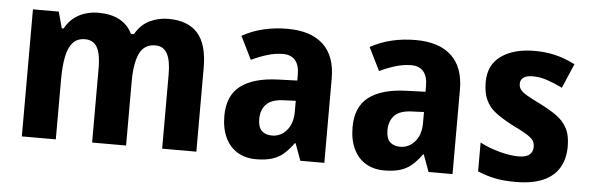

<svg xmlns="http://www.w3.org/2000/svg" viewBox="-42 -685 2521 822"><g transform="rotate(5 1218.5 -274.0)"><path d="M653 -556Q736 -556 778.5 -509Q821 -462 821 -360V0H674V-319Q674 -380 657.5 -409Q641 -438 607 -438Q559 -438 539 -396Q519 -354 519 -274V0H373V-321Q373 -381 356.5 -409.5Q340 -438 305 -438Q271 -438 252 -416.5Q233 -395 225 -354.5Q217 -314 217 -258V0H71V-546H182L201 -476H209Q224 -504 246 -521.5Q268 -539 295.5 -547.5Q323 -556 352 -556Q406 -556 443 -536Q480 -516 498 -478H511Q534 -519 571.5 -537.5Q609 -556 653 -556Z M1164 -558Q1265 -558 1318 -508.5Q1371 -459 1371 -363V0H1268L1241 -73H1238Q1218 -45 1196 -26Q1174 -7 1145.5 1.5Q1117 10 1078 10Q1032 10 998 -10.5Q964 -31 945.5 -70Q927 -109 927 -163Q927 -250 981.5 -292Q1036 -334 1141 -338L1225 -341V-366Q1225 -407 1207 -428Q1189 -449 1155 -449Q1122 -449 1088.5 -439Q1055 -429 1019 -412L970 -511Q1013 -535 1062 -546.5Q1111 -558 1164 -558ZM1179 -252Q1124 -251 1100.5 -227Q1077 -203 1077 -163Q1077 -128 1093 -112.5Q1109 -97 1137 -97Q1175 -97 1200.5 -127Q1226 -157 1226 -207V-254Z M1715 -558Q1816 -558 1869 -508.5Q1922 -459 1922 -363V0H1819L1792 -73H1789Q1769 -45 1747 -26Q1725 -7 1696.5 1.5Q1668 10 1629 10Q1583 10 1549 -10.5Q1515 -31 1496.5 -70Q1478 -109 1478 -163Q1478 -250 1532.5 -292Q1587 -334 1692 -338L1776 -341V-366Q1776 -407 1758 -428Q1740 -449 1706 -449Q1673 -449 1639.5 -439Q1606 -429 1570 -412L1521 -511Q1564 -535 1613 -546.5Q1662 -558 1715 -558ZM1730 -252Q1675 -251 1651.5 -227Q1628 -203 1628 -163Q1628 -128 1644 -112.5Q1660 -97 1688 -97Q1726 -97 1751.5 -127Q1777 -157 1777 -207V-254Z M2403 -161Q2403 -107 2380 -68.5Q2357 -30 2310.5 -10Q2264 10 2193 10Q2143 10 2105.5 2.5Q2068 -5 2030 -21V-145Q2070 -124 2116 -112Q2162 -100 2196 -100Q2229 -100 2243.5 -112.5Q2258 -125 2258 -146Q2258 -161 2251.5 -172Q2245 -183 2224 -196.5Q2203 -210 2159 -231Q2115 -254 2086 -276Q2057 -298 2043 -329Q2029 -360 2029 -405Q2029 -479 2083 -517.5Q2137 -556 2227 -556Q2273 -556 2314 -546.5Q2355 -537 2401 -514L2356 -409Q2321 -426 2290 -436.5Q2259 -447 2227 -447Q2202 -447 2188.5 -437.5Q2175 -428 2175 -410Q2175 -397 2182 -386.5Q2189 -376 2209 -364Q2229 -352 2270 -332Q2310 -312 2340 -291Q2370 -270 2386.5 -239.5Q2403 -209 2403 -161Z"/></g></svg>

Font: Noto Sans Bengali SemiCondensed
Style: Bold
Weight: 700
Width: 4
Designer: Jelle Bosma - Monotype Design Team
Foundry: Monotype Imaging Inc.
Version: Version 2.003